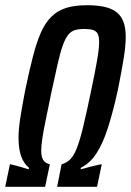

<svg xmlns="http://www.w3.org/2000/svg" viewBox="-29 -716 502 736"><path d="M-9 0 9 -86H12Q18 -85 24.5 -83Q31 -81 38 -79.5Q45 -78 52.5 -75.5Q60 -73 67 -71Q74 -69 81 -67L82 -73Q62 -89 52 -117.5Q42 -146 42 -188Q42 -219 48.5 -262Q55 -305 68 -372Q83 -444 97 -498.5Q111 -553 127.5 -590.5Q144 -628 167.5 -651.5Q191 -675 224 -685.5Q257 -696 305 -696Q346 -696 374.5 -689Q403 -682 420 -667.5Q437 -653 445 -630Q453 -607 453 -574Q453 -542 445.5 -494.5Q438 -447 423 -372Q405 -290 385.5 -228.5Q366 -167 341 -128.5Q316 -90 281 -73L280 -67Q288 -69 296 -71Q304 -73 312 -75.5Q320 -78 328 -79.5Q336 -81 343.5 -83Q351 -85 357 -86H361L343 0H190L207 -86Q227 -92 240.5 -105.5Q254 -119 265.5 -148Q277 -177 289.5 -228.5Q302 -280 319 -362Q335 -437 343 -483.5Q351 -530 351 -555Q351 -576 345.5 -586.5Q340 -597 327.5 -601Q315 -605 294 -605Q273 -605 258 -600.5Q243 -596 232 -582Q221 -568 211.5 -541.5Q202 -515 192 -471Q182 -427 168 -362Q155 -298 146 -254.5Q137 -211 133 -183.5Q129 -156 129 -139Q129 -115 136.5 -103Q144 -91 162 -86L144 0Z"/></svg>

Font: Saira ExtraCondensed SemiBold
Style: Italic
Weight: 600
Width: 2
Italic angle: -12°
Designer: Hector Gatti with collaboration of the Omnibus-Type team
Foundry: Omnibus-Type
Version: Version 1.101